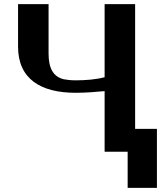

<svg xmlns="http://www.w3.org/2000/svg" viewBox="-20 -731 776 925"><path d="M67 -506C67 -350 177 -284 344 -284C393 -284 442 -288 484 -292V0H631V-711H484V-359C443 -348 393 -344 344 -344C323 -344 304 -346 288 -349C236 -361 214 -403 214 -473V-711H67ZM595 -110V174H736V-110Z"/></svg>

Font: Aerodynamic
Style: Regular
Weight: 500
Designer: Google
Version: Version 2.000980; 2014